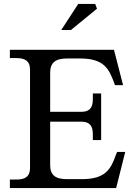

<svg xmlns="http://www.w3.org/2000/svg" viewBox="-20 -952 670 972"><path d="M392 -386H234V-584C234 -634 260 -656 319 -656H384C504 -656 530 -607 557 -535L562 -521H603L557 -700H30V-658H63C111 -658 132 -640 132 -600V-101C132 -61 111 -43 63 -43H30V0H568L614 -183H573L567 -169C541 -94 513 -45 393 -45H319C260 -45 234 -66 234 -116V-336H392C432 -336 450 -317 450 -273V-243H492V-479H450V-449C450 -405 432 -386 392 -386ZM290 -800H339L471 -908L462 -932H376Z"/></svg>

Font: LT Superior Serif Medium
Style: Regular
Weight: 500
Designer: Daniel Lyons
Foundry: LyonsType
Version: Version 2.120;FEAKit 1.0